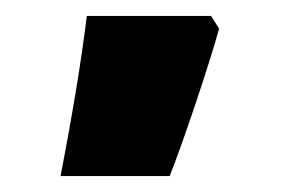

<svg xmlns="http://www.w3.org/2000/svg" viewBox="-20 -835 362 241"><path d="M245 -815H89C82 -759 72 -697 56 -614H193C210 -657 242 -752 255 -799Z"/></svg>

Font: Noto Sans Armenian Condensed Black
Style: Regular
Weight: 900
Width: 3
Designer: Monotype Design Team
Foundry: Monotype Imaging Inc.
Version: Version 2.008